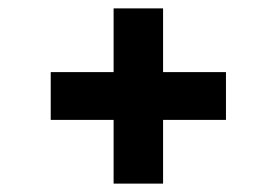

<svg xmlns="http://www.w3.org/2000/svg" viewBox="-20 -579 660 458"><path d="M369 -141H251V-293H101V-407H251V-559H369V-407H519V-293H369Z"/></svg>

Font: Space Grotesk Variable Light
Style: Regular
Weight: 300
Designer: Florian Karsten
Foundry: Florian Karsten
Version: Version 2.000